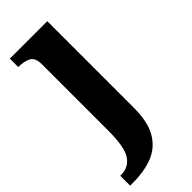

<svg xmlns="http://www.w3.org/2000/svg" viewBox="-256 -574 852 852"><g transform="rotate(-45 170.5 -148.0)"><path d="M-4 240V178H2Q49 178 74.5 140Q100 102 100 0V-417Q100 -460 76 -471.5Q52 -483 20 -483H17V-536H252V8Q252 97 221.5 148Q191 199 137.5 219.5Q84 240 15 240Z"/></g></svg>

Font: Noto Serif Yezidi
Style: Bold
Weight: 700
Designer: Dalton Maag Ltd
Foundry: Dalton Maag Ltd
Version: Version 1.001; ttfautohint (v1.8.4.7-5d5b)